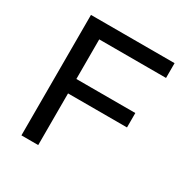

<svg xmlns="http://www.w3.org/2000/svg" viewBox="-154 -786 878 911"><g transform="rotate(30 285.0 -330.0)"><path d="M86 0V-660H178V0ZM122 -283V-362H501V-283ZM122 -579V-660H544V-579Z"/></g></svg>

Font: Bricolage Grotesque
Style: Regular
Weight: 400
Designer: Mathieu Triay
Foundry: Atelier Triay
Version: Version 1.001;gftools[0.9.33.dev8+g029e19f]